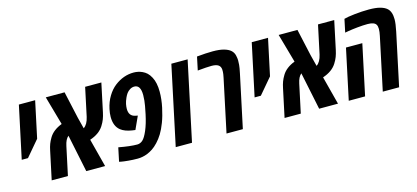

<svg xmlns="http://www.w3.org/2000/svg" viewBox="-56 -1055 3216 1480"><g transform="rotate(-15 1552.5 -315.5)"><path d="M189.9 -338.9 83 -212.9H33.2L122.1 -629.9H252Z M780.3 -629.9 732.4 -404.3Q726.1 -375 717.5 -352.3Q709 -329.6 692.9 -304.2Q659.2 -251 583 -225.6L641.6 0H491.2L429.2 -298.8Q403.8 -278.3 393.1 -226.6L344.7 0H215.3L263.2 -225.1Q269 -253.4 277.1 -275.1Q285.2 -296.9 300.3 -321.8Q331.1 -372.6 401.9 -399.9L336.9 -629.9H486.8L534.7 -414.1L557.6 -324.2Q589.4 -344.7 602.5 -402.8L650.9 -629.9Z M1066.9 -452.6Q1066.9 -533.7 1017.1 -533.7Q998 -533.7 981.7 -523.4Q965.3 -513.2 955.3 -499.5Q945.3 -485.8 937.5 -468.3Q925.3 -441.4 921.1 -420.4Q917 -399.4 917 -381.8Q917 -323.7 968.3 -314L985.8 -310.5L939 -208L914.1 -211.4Q856.9 -220.2 825.2 -245.1Q780.8 -279.8 780.8 -354.5Q780.8 -382.8 788.1 -416.5Q799.8 -471.2 826.2 -514.6Q852.5 -558.1 887.2 -585Q958 -639.6 1039.6 -639.6Q1075.2 -639.6 1107.9 -625Q1127.4 -616.2 1143.1 -601.8Q1158.7 -587.4 1171.9 -562.5Q1196.3 -517.1 1196.3 -445.3Q1196.3 -385.3 1182.6 -321Q1168.9 -256.8 1150.4 -208.3Q1131.8 -159.7 1111.6 -126.7Q1091.3 -93.8 1067.4 -68.4Q1043.5 -43 1021.5 -28.6Q999.5 -14.2 976.6 -4.9Q938 9.8 899.7 9.8Q861.3 9.8 824.5 6.3Q787.6 2.9 770.5 -0.5L753.9 -3.9L776.9 -113.3Q867.7 -96.2 924.3 -96.2Q948.2 -96.2 968 -113.8Q987.8 -131.3 1009.3 -181.6Q1030.8 -231.9 1046.4 -305.4Q1062 -378.9 1064.5 -408.9Q1066.9 -439 1066.9 -452.6Z M1335 0H1205.1L1338.9 -629.9H1468.8Z M1544.4 -632.3Q1618.7 -639.6 1671.6 -639.6Q1724.6 -639.6 1759 -630.1Q1793.5 -620.6 1812.5 -603.8Q1831.5 -586.9 1837.2 -562.3Q1842.8 -537.6 1842.8 -522.2Q1842.8 -506.8 1841.3 -486.6Q1839.8 -466.3 1830.1 -420.4L1740.7 0H1610.4L1699.7 -420.9Q1706.5 -453.6 1706.5 -467Q1706.5 -480.5 1706.5 -484.4Q1705.1 -509.3 1687.5 -521.5Q1669.9 -533.7 1633.3 -533.7Q1596.7 -533.7 1522 -526.4Z M2048.3 -338.9 1941.4 -212.9H1891.6L1980.5 -629.9H2110.4Z M2638.7 -629.9 2590.8 -404.3Q2584.5 -375 2575.9 -352.3Q2567.4 -329.6 2551.3 -304.2Q2517.6 -251 2441.4 -225.6L2500 0H2349.6L2287.6 -298.8Q2262.2 -278.3 2251.5 -226.6L2203.1 0H2073.7L2121.6 -225.1Q2127.4 -253.4 2135.5 -275.1Q2143.6 -296.9 2158.7 -321.8Q2189.5 -372.6 2260.3 -399.9L2195.3 -629.9H2345.2L2393.1 -414.1L2416 -324.2Q2447.8 -344.7 2460.9 -402.8L2509.3 -629.9Z M3059.6 -603.5Q3089.8 -576.7 3089.8 -515.1Q3089.8 -481 3077.1 -420.4L2987.8 0H2857.4L2946.8 -420.9Q2953.6 -452.1 2953.6 -474.6Q2953.6 -497.1 2945.8 -509.8Q2931.2 -533.7 2878.4 -533.7Q2842.8 -533.7 2796.9 -529.1Q2751 -524.4 2723.1 -519.5L2695.3 -514.6L2717.3 -618.7Q2743.7 -626.5 2803.2 -633.1Q2862.8 -639.6 2917.2 -639.6Q2971.7 -639.6 3006.3 -630.1Q3041 -620.6 3059.6 -603.5ZM2716.3 0H2585.9L2671.4 -401.9H2801.8Z"/></g></svg>

Font: Open Sans Hebrew Condensed
Style: Bold Italic
Weight: 700
Width: 3
Italic angle: -12°
Foundry: Ascender Corporation, Yanek Iontef
Version: Version 2.001;PS 002.001;hotconv 1.0.70;makeotf.lib2.5.58329